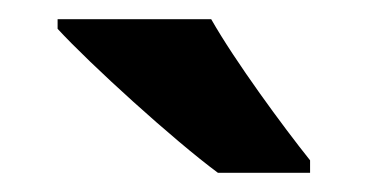

<svg xmlns="http://www.w3.org/2000/svg" viewBox="-20 -786 383 200"><path d="M200 -766H40V-756C74 -719 161 -640 207 -606H303V-619C275 -654 225 -722 200 -766Z"/></svg>

Font: Noto Sans Myanmar SemiCondensed
Style: Bold
Weight: 700
Width: 4
Designer: Monotype Design Team
Foundry: Monotype Imaging Inc.
Version: Version 2.107